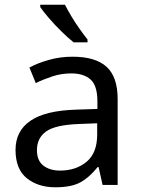

<svg xmlns="http://www.w3.org/2000/svg" viewBox="-20 -786 601 816"><path d="M288 -545Q386 -545 433 -502Q480 -459 480 -365V0H416L399 -76H395Q360 -32 321.5 -11Q283 10 215 10Q142 10 94 -28.5Q46 -67 46 -149Q46 -229 109 -272.5Q172 -316 303 -320L394 -323V-355Q394 -422 365 -448Q336 -474 283 -474Q241 -474 203 -461.5Q165 -449 132 -433L105 -499Q140 -518 188 -531.5Q236 -545 288 -545ZM314 -259Q214 -255 175.5 -227Q137 -199 137 -148Q137 -103 164.5 -82Q192 -61 235 -61Q303 -61 348 -98.5Q393 -136 393 -214V-262ZM256 -766Q267 -744 283.5 -716.5Q300 -689 318.5 -663Q337 -637 352 -618V-606H293Q270 -624 241 -652.5Q212 -681 187.5 -709.5Q163 -738 151 -756V-766Z"/></svg>

Font: Noto Sans Ogham
Style: Regular
Weight: 400
Designer: Monotype Design Team
Foundry: Monotype Imaging Inc.
Version: Version 2.001; ttfautohint (v1.8.4.7-5d5b)